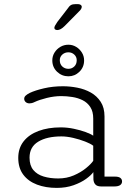

<svg xmlns="http://www.w3.org/2000/svg" viewBox="-20 -908 659 936"><path d="M474 1Q454.5 1 445.8 -7.8Q437 -16.5 435.5 -32L435 -69Q424.5 -54 399.8 -36Q375 -18 338.5 -5Q302 8 256.5 8Q203 8 160.5 -8Q118 -24 93.5 -56.5Q69 -89 69 -138.5Q69 -185.5 95 -218.8Q121 -252 167.8 -269.5Q214.5 -287 276 -287Q308 -287 340.2 -280.2Q372.5 -273.5 398 -264Q423.5 -254.5 434.5 -246.5V-330Q434.5 -364.5 420.2 -386.2Q406 -408 382.8 -419.5Q359.5 -431 332.2 -435.2Q305 -439.5 278.5 -439.5Q244.5 -439.5 208 -430.5Q171.5 -421.5 148.5 -410.5Q141.5 -407 135.2 -405.5Q129 -404 124 -404Q112.5 -404 105.2 -410.5Q98 -417 98 -426.5Q98 -435.5 105.5 -442.2Q113 -449 125 -455Q151.5 -467.5 194.5 -477.5Q237.5 -487.5 287 -487.5Q321.5 -487.5 357.2 -480.5Q393 -473.5 422.8 -456.8Q452.5 -440 471 -411.5Q489.5 -383 489.5 -340V-47H541.5Q558 -47 566.5 -40.8Q575 -34.5 575 -23.5Q575 -12.5 566 -5.8Q557 1 536 1ZM434.5 -197.5Q422 -207.5 395 -218Q368 -228.5 336.8 -235.8Q305.5 -243 279.5 -243Q208.5 -243 166.2 -217.2Q124 -191.5 124 -139.5Q124 -101.5 142.5 -79.2Q161 -57 192.8 -47.5Q224.5 -38 263.5 -38Q305 -38 339.8 -53Q374.5 -68 399.2 -88.2Q424 -108.5 434.5 -124ZM313.5 -536Q281.5 -536 258.2 -558.2Q235 -580.5 235 -613.5Q235 -634.5 245.8 -651.8Q256.5 -669 274.2 -679.5Q292 -690 313.5 -690Q334 -690 351.2 -679.5Q368.5 -669 379.2 -651.8Q390 -634.5 390 -613.5Q390 -580.5 367.2 -558.2Q344.5 -536 313.5 -536ZM313.5 -572.5Q330 -572.5 342 -583.8Q354 -595 354 -614.5Q354 -631 342 -642Q330 -653 313.5 -653Q296 -653 283.8 -642Q271.5 -631 271.5 -614.5Q271.5 -595 283.8 -583.8Q296 -572.5 313.5 -572.5ZM259 -761.5Q255 -761.5 250 -763.8Q245 -766 245 -772.5Q245 -780.5 259.5 -801L308.5 -864.5Q317.5 -878.5 325.8 -883.2Q334 -888 349.5 -888H359Q367.5 -888 373 -884.5Q378.5 -881 378.5 -875Q378.5 -865 367 -854L295.5 -781.5Q285 -771 276 -766.2Q267 -761.5 259 -761.5Z"/></svg>

Font: Sono ExtraLight Monospace Light
Style: Regular
Weight: 300
Version: Version 2.112